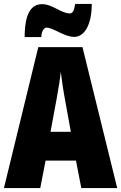

<svg xmlns="http://www.w3.org/2000/svg" viewBox="-20 -953 614 973"><path d="M445 -933H361C356 -902 350 -885 334 -885C289 -885 247 -932 192 -932C113 -932 105 -827 105 -765H189C191 -801 206 -813 216 -813C249 -813 306 -766 356 -766C406 -766 445 -824 445 -933ZM392 0H574L398 -714H174L0 0H184L211 -139H365ZM310 -445 339 -285H236L266 -447C276 -500 284 -551 288 -589C293 -549 300 -498 310 -445Z"/></svg>

Font: Noto Sans Thai ExtCond Blk
Style: Regular
Weight: 900
Width: 2
Designer: Monotype Design Team
Foundry: Monotype Imaging Inc.
Version: Version 2.002